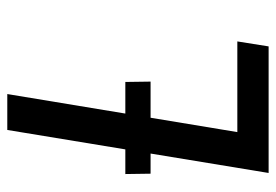

<svg xmlns="http://www.w3.org/2000/svg" viewBox="-138 -638 775 540"><g transform="rotate(-90 250.0 -367.5)"><path d="M34 0 155 -735H256L149 -88H404L390 0ZM32 -332 31 -403H290L291 -332Z"/></g></svg>

Font: Iosevka Term Curly SmBd Obl
Style: Regular
Weight: 600
Italic angle: -9°
Designer: Belleve Invis
Foundry: Belleve Invis
Version: Version 32.3.0